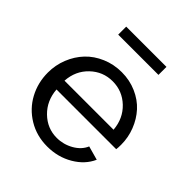

<svg xmlns="http://www.w3.org/2000/svg" viewBox="-197 -843 985 985"><g transform="rotate(45 295.5 -351.0)"><path d="M153.8 -653.8V-711.9H445.8V-653.8ZM301.8 9.8Q225.1 9.8 163.8 -27.3Q102.5 -64.5 69.3 -126.2Q36.1 -188 36.1 -261.2Q36.1 -315.9 55.9 -365.2Q75.7 -414.6 110.4 -451.2Q145 -487.8 195.3 -509.3Q245.6 -530.8 303.2 -530.8Q360.8 -530.8 410.4 -509Q460 -487.3 493.2 -450.7Q526.4 -414.1 545.2 -365.7Q564 -317.4 564 -265.1Q564 -242.7 562 -231H128.9Q134.8 -154.8 185.5 -105.5Q236.3 -56.2 305.2 -56.2Q353.5 -56.2 395.8 -80.3Q438 -104.5 454.1 -143.1L529.8 -122.1Q503.9 -63.5 441.7 -26.9Q379.4 9.8 301.8 9.8ZM126 -292H481.9Q475.6 -367.7 424.6 -416.3Q373.5 -464.8 303.2 -464.8Q232.9 -464.8 181.9 -416Q130.9 -367.2 126 -292Z"/></g></svg>

Font: Rawline Medium
Style: Regular
Weight: 500
Designer: Matt McInerney, Pablo Impallari, Rodrigo Fuenzalida
Foundry: Matt McInerney, Pablo Impallari, Rodrigo Fuenzalida
Version: Version 4.020;PS 004.020;hotconv 1.0.88;makeotf.lib2.5.64775